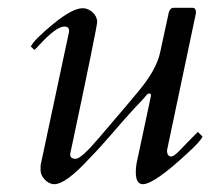

<svg xmlns="http://www.w3.org/2000/svg" viewBox="-20 -459 553 492"><path d="M192 -438C174.7 -438 149.8 -424.8 117.5 -398.5C85.2 -372.2 65.7 -352.7 59 -340L68 -331C70.7 -333 75 -337.3 81 -344C109.7 -375.3 131 -391 145 -391C153 -391 157 -387.3 157 -380V-378L85 -40C84.3 -38 84 -36 84 -34V-22C84 -6.2 101.3 13 119 13C139 13 169.7 -9.7 211 -55C244.1 -88.1 289.1 -143.4 323.5 -180.5C336 -194 346.5 -203.9 355.5 -215.5C359 -220 367 -222.1 367 -214L332 -50C329.3 -38.7 328 -28 328 -18C328 2.7 334 13 346 13C365.3 13 403.7 -13.7 461 -67C482.3 -86.3 495 -100.3 499 -109L487 -121C468.3 -102.3 453.5 -87.2 442.5 -75.5C431.5 -63.8 423.7 -58 419 -58C411.7 -58 408 -63.3 408 -74C457.3 -307.3 482 -424.3 482 -425V-428C482 -436 478.3 -439.7 471 -439H426C418 -439.7 413 -433.3 411 -420L390 -323C383.3 -294.3 366 -263 338 -229C301.5 -184.6 267.7 -146 233 -105C203 -69.7 183.3 -52 174 -52C164.7 -52 160 -55.7 160 -63V-65C206 -281.7 229 -394.3 229 -403C229 -421.2 210.7 -438 192 -438Z"/></svg>

Font: fbb
Style: Italic
Weight: 400
Italic angle: -12°
Designer: David J. Perry, Michael Sharpe
Version: Version 0.991